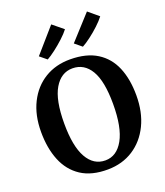

<svg xmlns="http://www.w3.org/2000/svg" viewBox="-178 -1128 1079 1258"><g transform="rotate(-20 361.0 -499.5)"><path d="M356 11Q242 12 169.2 -36Q96.5 -84 61.5 -170Q26.5 -256 26.5 -369.5Q26.5 -486 69.8 -572.2Q113 -658.5 190 -705.5Q267 -752.5 368 -752Q481 -751.5 553.5 -706Q626 -660.5 660.8 -577.8Q695.5 -495 695.5 -382.5Q695.5 -265.5 652.8 -177.2Q610 -89 533.5 -39.5Q457 10 356 11ZM361.5 -691.5Q282 -691.5 235 -612.2Q188 -533 188 -369.5Q188 -211 233.2 -130.8Q278.5 -50.5 360 -50.5Q439.5 -50.5 486.2 -134.2Q533 -218 533 -381.5Q533 -540.5 488 -616Q443 -691.5 361.5 -691.5ZM330 -1009.5 404 -949Q385.5 -924.5 353.5 -895Q321.5 -865.5 288 -840Q254.5 -814.5 230.5 -801.5H230L182.5 -840.5ZM579 -1009 650 -949.5Q631.5 -925 599.8 -895.2Q568 -865.5 534.2 -840Q500.5 -814.5 476 -801.5H475L426.5 -841.5Z"/></g></svg>

Font: Merriweather
Style: Bold
Weight: 700
Designer: Eben Sorkin
Foundry: Eben Sorkin
Version: Version 2.100; ttfautohint (v1.7.19-72a1) -l 8 -r 50 -G 200 